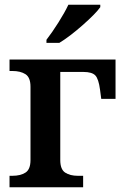

<svg xmlns="http://www.w3.org/2000/svg" viewBox="-20 -786 525 806"><path d="M175 -619Q199 -650 225.5 -692Q252 -734 267 -766H401V-756Q382 -729 327 -680.5Q272 -632 229 -606H175ZM20 -48H32Q66 -48 87 -61.5Q108 -75 108 -114V-422Q108 -461 87 -474.5Q66 -488 32 -488H20V-536H465V-371H405L400 -409Q394 -455 380 -469.5Q366 -484 330 -484H233V-114Q233 -75 253.5 -61.5Q274 -48 307 -48H329V0H20Z"/></svg>

Font: Noto Serif SemiBold
Style: Regular
Weight: 600
Designer: Monotype Design Team
Foundry: Monotype Imaging Inc.
Version: Version 1.001